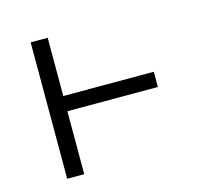

<svg xmlns="http://www.w3.org/2000/svg" viewBox="-82 -613 763 707"><g transform="rotate(-15 300.0 -260.0)"><path d="M91 0V-520H156V-298H501V-240H156V0Z"/></g></svg>

Font: Iosevka Custom Light Extended
Style: Regular
Weight: 300
Width: 7
Monospace: yes
Designer: Belleve Invis
Foundry: Belleve Invis
Version: Version 11.2.4; ttfautohint (v1.8.4)